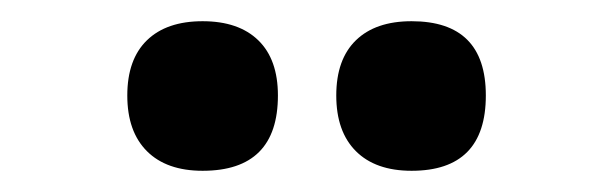

<svg xmlns="http://www.w3.org/2000/svg" viewBox="-20 -746 578 181"><path d="M368 -585Q334 -585 315.5 -603.5Q297 -622 297 -656Q297 -690 315.5 -708Q334 -726 368 -726Q438 -726 438 -656Q438 -585 368 -585ZM171 -585Q137 -585 118.5 -603.5Q100 -622 100 -656Q100 -690 118.5 -708Q137 -726 171 -726Q205 -726 223.5 -708Q242 -690 242 -656Q242 -585 171 -585Z"/></svg>

Font: Nunito ExtraBold
Style: Regular
Weight: 800
Designer: Vernon Adams
Foundry: Vernon Adams
Version: Version 3.602